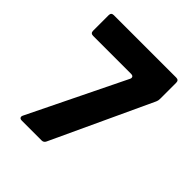

<svg xmlns="http://www.w3.org/2000/svg" viewBox="-204 -906 1049 1049"><g transform="rotate(45 320.0 -381.5)"><path d="M129 0Q111 0 111 -14Q111 -18 114 -24L385 -579Q388 -585 388 -589Q388 -603 370 -603H77Q57 -603 57 -623V-743Q57 -763 77 -763H559Q579 -763 579 -743V-619Q579 -604 574 -594L305 -15Q298 0 282 0Z"/></g></svg>

Font: Open Sauce Two Black
Style: Regular
Weight: 900
Designer: Alfredo Marco Pradil
Foundry: Creative Sauce Fz LLC
Version: Version 1.477